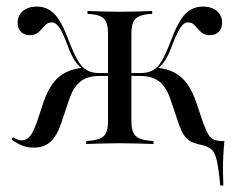

<svg xmlns="http://www.w3.org/2000/svg" viewBox="-20 -447 744 596"><path d="M83.9 11.3Q65.3 11.3 49.6 5.2Q33.9 -0.8 16.1 -13.7L20.2 -21Q35.5 -11.3 46.8 -11.3Q62.9 -11.3 73.8 -25Q84.7 -38.7 96.8 -75L115.3 -130.6Q127.4 -165.3 144 -187.9Q160.5 -210.5 183.9 -222.2Q207.3 -233.9 239.5 -237.1L238.7 -231.5Q222.6 -241.9 210.5 -261.3Q198.4 -280.6 187.9 -311.3Q178.2 -336.3 170.6 -350.8Q162.9 -365.3 155.6 -371.4Q148.4 -377.4 141.1 -377.4Q130.6 -377.4 123.8 -371.8Q116.9 -366.1 110.5 -358.1Q104 -350 95.6 -344Q87.1 -337.9 72.6 -337.9Q54.8 -337.9 44.8 -348.4Q34.7 -358.9 34.7 -376.6Q34.7 -399.2 51.2 -412.9Q67.7 -426.6 94.4 -426.6Q127.4 -426.6 150 -402.4Q172.6 -378.2 194.4 -318.5Q208.9 -280.6 221.8 -258.9Q234.7 -237.1 250.4 -228.6Q266.1 -220.2 287.9 -220.2H330.6V-211.3H288.7Q263.7 -211.3 246 -203.6Q228.2 -196 215.7 -179.8Q203.2 -163.7 194.4 -137.1L170.2 -65.3Q161.3 -38.7 149.6 -21.8Q137.9 -4.8 122.2 3.2Q106.5 11.3 83.9 11.3ZM663.7 129Q658.9 78.2 653.2 52.4Q647.6 26.6 635.9 16.5Q624.2 6.5 603.2 2.4Q583.9 -1.6 571.8 -8.1Q559.7 -14.5 551.6 -26.6Q543.5 -38.7 536.3 -58.1L509.7 -137.1Q500.8 -163.7 488.3 -179.8Q475.8 -196 458.1 -203.6Q440.3 -211.3 415.3 -211.3H373.4V-220.2H416.1Q438.7 -220.2 454.4 -228.6Q470.2 -237.1 482.7 -258.9Q495.2 -280.6 509.7 -318.5Q531.5 -378.2 554 -402.4Q576.6 -426.6 609.7 -426.6Q637.1 -426.6 653.2 -412.9Q669.4 -399.2 669.4 -376.6Q669.4 -358.9 659.3 -348.4Q649.2 -337.9 631.5 -337.9Q616.9 -337.9 608.5 -344Q600 -350 593.5 -358.1Q587.1 -366.1 580.6 -371.8Q574.2 -377.4 562.9 -377.4Q555.6 -377.4 548.8 -371.4Q541.9 -365.3 533.9 -350.8Q525.8 -336.3 516.1 -311.3Q505.6 -280.6 493.5 -261.3Q481.5 -241.9 465.3 -231.5L464.5 -237.1Q497.6 -233.9 520.6 -222.2Q543.5 -210.5 560.1 -187.9Q576.6 -165.3 588.7 -130.6L610.5 -66.1Q619.4 -41.9 627 -29.4Q634.7 -16.9 646 -12.9Q657.3 -8.9 676.6 -8.9Q674.2 14.5 673 39.5Q671.8 64.5 672.2 87.9Q672.6 111.3 673.4 129ZM315.3 -206.5V-343.5Q315.3 -375 303.6 -387.9Q291.9 -400.8 262.1 -403.2L251.6 -404V-412.9Q277.4 -412.1 301.2 -411.3Q325 -410.5 351.6 -410.5Q379 -410.5 402.8 -411.3Q426.6 -412.1 452.4 -412.9V-404L441.1 -403.2Q412.1 -400.8 400 -387.9Q387.9 -375 387.9 -343.5V-206.5ZM351.6 -2.4Q323.4 -2.4 298.8 -1.6Q274.2 -0.8 247.6 0V-8.9L261.3 -10.5Q291.1 -12.9 303.2 -25.8Q315.3 -38.7 315.3 -69.4V-206.5H387.9V-69.4Q387.9 -38.7 400.4 -25.8Q412.9 -12.9 442.7 -10.5L456.5 -8.9V0Q429.8 -0.8 405.2 -1.6Q380.6 -2.4 351.6 -2.4Z"/></svg>

Font: Playfair 144pt SemiCondensed Light
Style: Regular
Weight: 300
Width: 4
Designer: Claus Eggers Sørensen
Foundry: Claus Eggers Sørensen
Version: Version 2.203